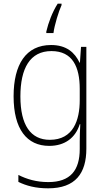

<svg xmlns="http://www.w3.org/2000/svg" viewBox="-20 -784 573 1045"><path d="M315 -756V-764H294C265 -719 243 -660 232 -612V-604H271C276 -646 300 -724 315 -756ZM258 -539C121 -539 54 -433 54 -260C54 -81 126 10 248 10C333 10 391 -34 414 -108H417C415 -71 414 -46 414 -13V27C414 143 363 207 243 207C178 207 125 191 80 168V206C123 227 174 241 242 241C391 241 450 159 450 25V-529H421L415 -443H413C387 -498 342 -539 258 -539ZM260 -506C375 -506 414 -420 414 -300V-239C414 -130 379 -23 251 -23C147 -23 91 -103 91 -259C91 -412 143 -506 260 -506Z"/></svg>

Font: Noto Sans Bengali SemiCondensed ExtraLight
Style: Regular
Weight: 200
Width: 4
Designer: Joana Ranito - Universal Thirst; Jelle Bosma - Monotype Design Team
Foundry: Universal Thirst ehf.
Version: Version 3.000